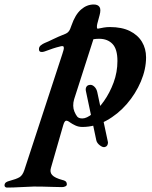

<svg xmlns="http://www.w3.org/2000/svg" viewBox="-131 -554 679 859"><path d="M339.2 103.5Q330.3 107 316.5 96.8Q302.7 86.5 299.9 73.9L253.1 -147.7Q251.1 -157.8 255.6 -165.6Q260.1 -173.4 270.9 -174.2Q280.8 -175.8 290.8 -166.6Q300.7 -157.4 304.2 -141.9L352.1 82.8Q352.1 90.3 349.1 95.9Q346 101.5 339.2 103.5ZM-100.4 285.2Q-104.6 285.2 -108.1 281.9Q-111.5 278.7 -110.7 273.7Q-109.9 265.7 -103.5 261.4Q-97.1 257.2 -88.9 255.4Q-58.1 247.3 -44 239Q-30 230.8 -22.1 206.9L147.9 -312.4Q151.3 -322.3 153.5 -331Q155.7 -339.6 153.8 -344.6Q151.8 -349.5 140.2 -346.7Q120.3 -341.9 105.7 -337Q91 -332.1 68.4 -323.7Q60.4 -320.5 51.8 -321.8Q43.3 -323.1 43.3 -334Q43.3 -344.5 51.5 -351.1Q59.7 -357.7 68.9 -361.6Q84.9 -367.9 105.5 -378.2Q126.1 -388.5 163.6 -403.5Q170.6 -406.3 176.8 -413.9Q182.9 -421.5 189 -440.8Q205.5 -488.6 231.4 -511.2Q257.3 -533.9 288.4 -533.9Q307 -533.9 314.3 -522.7Q321.5 -511.6 314.6 -486.2L304.1 -447Q301.9 -437 302.7 -430.9Q303.5 -424.8 307.5 -425.8Q320.5 -428.6 333.4 -430.8Q346.4 -433 360.5 -433Q413.8 -433 449.7 -415.3Q485.5 -397.6 504 -367Q522.5 -336.5 522.5 -297.4Q522.5 -244.5 499.3 -189.5Q476 -134.5 436.1 -88.4Q396.1 -42.4 344.7 -14.2Q293.3 14 237.5 14Q220.3 14 206 7.2Q191.8 0.4 183.4 -5.6Q170.3 -15.7 163.6 -13.7Q156.8 -11.6 151.5 7.4L97 196.7Q90.8 216.1 102.3 229Q113.8 242 148.6 251.4Q155.3 252.4 161.7 256.6Q168 260.8 168 271.3Q168 276.5 161.4 279.8Q154.9 283.1 146.3 283.1Q129.7 283.1 105.1 282.2Q80.5 281.3 57.6 280.9Q34.6 280.5 19.9 280.6Q-5.1 281.2 -38.9 283.2Q-72.6 285.2 -100.4 285.2ZM237.7 -24.1Q256.6 -24.1 282.7 -45.1Q308.8 -66.1 334.5 -102.4Q360.2 -138.7 377.3 -184.9Q394.4 -231.2 394.4 -281Q394.4 -334.5 372.3 -357.4Q350.3 -380.3 313.4 -380.5Q306.9 -380.5 300.4 -380.1Q293.8 -379.6 286.9 -378.5L200.7 -110.1Q196.3 -95.4 196.6 -81.1Q196.9 -66.8 201.8 -55Q207.6 -41.2 214.2 -32.7Q220.8 -24.1 237.7 -24.1Z"/></svg>

Font: EB Garamond
Style: Italic
Weight: 400
Italic angle: -17.2°
Designer: Georg Duffner and Octavio Pardo
Foundry: Georg Duffner
Version: Version 1.001